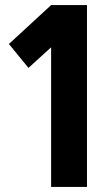

<svg xmlns="http://www.w3.org/2000/svg" viewBox="-20 -735 412 755"><path d="M15 -562 181 -715H322V0H181V-549L92 -468Z"/></svg>

Font: Akshar SemiBold
Style: Regular
Weight: 600
Designer: Tall Chai
Foundry: Tall Chai
Version: Version 1.000